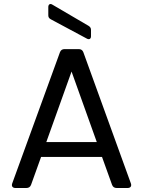

<svg xmlns="http://www.w3.org/2000/svg" viewBox="-20 -938 714 958"><path d="M373 -693H302C291 -693 283 -688 279 -677L41 -23C36 -9 43 0 57 0H112C123 0 131 -5 135 -16L185 -155H489L539 -16C543 -5 551 0 562 0H617C631 0 638 -9 633 -23L396 -677C392 -688 384 -693 373 -693ZM221 -903V-862C221 -853 224 -847 233 -842L414 -745C425 -739 434 -744 434 -757V-789C434 -798 430 -804 422 -809L241 -915C230 -922 221 -916 221 -903ZM211 -229 337 -581 463 -229Z"/></svg>

Font: Arvore Sans
Style: Regular
Weight: 400
Designer: Jonny Pinhorn (Latin) Dan Schunck (customization for Arvore)
Version: Version 1.000;Glyphs 3.3 (3305)